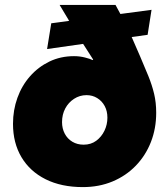

<svg xmlns="http://www.w3.org/2000/svg" viewBox="-20 -750 687 783"><path d="M318 13Q230 13 166 -19Q102 -51 67.5 -109Q33 -167 33 -245Q33 -301 51 -351Q69 -401 102.5 -439Q136 -477 181.5 -499Q227 -521 282 -521Q305 -521 326.5 -515.5Q348 -510 358 -505L360 -507L319 -571L172 -550L189 -655L262 -665L223 -730H451L471 -693L598 -710L582 -608L517 -599L551 -521Q570 -477 585 -440Q600 -403 608.5 -367.5Q617 -332 617 -290Q617 -226 595.5 -171Q574 -116 534 -74.5Q494 -33 439 -10Q384 13 318 13ZM321 -160Q351 -160 372.5 -176Q394 -192 406 -217Q418 -242 418 -270Q418 -297 407 -317.5Q396 -338 376.5 -350Q357 -362 333 -362Q305 -362 282 -347Q259 -332 246 -307.5Q233 -283 233 -252Q233 -226 244 -205Q255 -184 275 -172Q295 -160 321 -160Z"/></svg>

Font: MuseoModerno Black
Style: Italic
Weight: 900
Italic angle: -9°
Designer: Pablo Cosgaya, Héctor Gatti, Marcela Romero, and the Authors of The MuseoModerno Project.
Foundry: Omnibus-Type Team
Version: Version 1.003